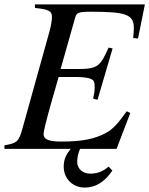

<svg xmlns="http://www.w3.org/2000/svg" viewBox="-21 -673 675 868"><path d="M299 0C277 25 267 50 267 80C267 137 310 175 362 175C411 175 452 150 487 98L470 80C445 102 419 112 387 112C352 112 328 89 328 59C328 40 332 20 341 0H506L568 -162L552 -170C514 -117 490 -89 458 -72C407 -45 353 -33 255 -33C199 -33 176 -43 176 -67C176 -79 187 -125 212 -213L244 -325H322C362 -325 389 -320 400 -310C405 -305 407 -296 407 -279C407 -261 405 -249 400 -227L420 -222L488 -454L470 -458C432 -373 421 -361 331 -361H253L319 -594C325 -616 335 -620 392 -620C549 -620 584 -607 584 -547C584 -534 583 -518 581 -501L603 -499L634 -653H137V-637C199 -631 214 -623 214 -596C214 -584 209 -552 203 -532L80 -90C64 -32 55 -26 -1 -16V0Z"/></svg>

Font: XITS
Style: Italic
Weight: 400
Italic angle: -16.33°
Designer: MicroPress Inc., with final additions and corrections provided by Coen Hoffman, Elsevier (retired)
Version: Version 1.107